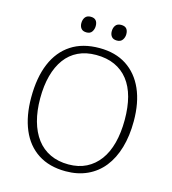

<svg xmlns="http://www.w3.org/2000/svg" viewBox="-127 -981 984 1098"><g transform="rotate(15 364.5 -431.5)"><path d="M363 14Q266 14 199 -29.5Q132 -73 98 -153.5Q64 -234 64 -343Q64 -462 99 -545Q134 -628 202 -672.5Q270 -717 369 -717Q464 -717 530 -674Q596 -631 631 -552Q666 -473 666 -363Q666 -276 645.5 -206Q625 -136 586 -87Q547 -38 490.5 -12Q434 14 363 14ZM368 -28Q428 -28 473.5 -51Q519 -74 550.5 -116.5Q582 -159 598 -220Q614 -281 614 -357Q614 -432 598.5 -490.5Q583 -549 551 -590Q519 -631 471.5 -652.5Q424 -674 361 -674Q301 -674 255 -652Q209 -630 178 -588Q147 -546 131 -486.5Q115 -427 115 -352Q115 -278 131.5 -218Q148 -158 180 -115.5Q212 -73 259.5 -50.5Q307 -28 368 -28ZM453 -784Q431 -784 421 -796.5Q411 -809 411 -828Q411 -849 421.5 -863Q432 -877 454 -877Q476 -877 486 -865.5Q496 -854 496 -833Q496 -814 485.5 -799Q475 -784 453 -784ZM273 -784Q251 -784 241 -796.5Q231 -809 231 -828Q231 -849 241.5 -863Q252 -877 274 -877Q295 -877 305 -865.5Q315 -854 315 -833Q315 -814 305 -799Q295 -784 273 -784Z"/></g></svg>

Font: Literata 18pt ExtraLight
Style: Regular
Weight: 250
Designer: Latin by Veronika Burian and Jose Scaglione. Greek by Irene Vlachou. Cyrillic by Vera Evstafieva.
Foundry: TypeTogether
Version: Version 3.103;gftools[0.9.29]